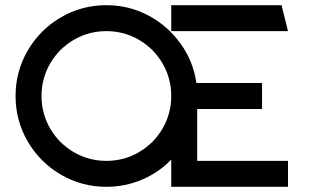

<svg xmlns="http://www.w3.org/2000/svg" viewBox="-20 -720 1210 740"><path d="M390 -700Q477 -700 551.5 -660.5Q626 -621 675.5 -552.5Q725 -484 737 -400H990V-300H740V-100H1090V0H640V-105Q592 -55 527 -27.5Q462 0 390 0Q295 0 214.5 -47Q134 -94 87 -174.5Q40 -255 40 -350Q40 -445 87 -525.5Q134 -606 214.5 -653Q295 -700 390 -700ZM390 -100Q458 -100 515.5 -133.5Q573 -167 606.5 -224.5Q640 -282 640 -350Q640 -418 606.5 -475.5Q573 -533 515.5 -566.5Q458 -600 390 -600Q322 -600 264.5 -566.5Q207 -533 173.5 -475.5Q140 -418 140 -350Q140 -282 173.5 -224.5Q207 -167 264.5 -133.5Q322 -100 390 -100ZM640 -700H1065L1090 -600H640Z"/></svg>

Font: Skate blade
Style: Regular
Weight: 400
Italic angle: -7°
Designer: Valerio Brotto (Silverblur_type)
Version: Version 2.001